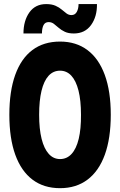

<svg xmlns="http://www.w3.org/2000/svg" viewBox="-20 -936 602 963"><path d="M281.2 7.8Q199.7 7.8 143.1 -34.9Q86.4 -77.6 56.6 -159.9Q26.9 -242.2 26.9 -360.4Q26.9 -478.5 56.4 -560.5Q85.9 -642.6 142.6 -685.1Q199.2 -727.5 281.2 -727.5Q361.8 -727.5 418.7 -684.8Q475.6 -642.1 505.6 -560.1Q535.6 -478 535.6 -360.4Q535.6 -242.7 505.9 -160.4Q476.1 -78.1 419.2 -35.2Q362.3 7.8 281.2 7.8ZM281.2 -138.2Q315.4 -138.2 339.1 -164.1Q362.8 -189.9 374.8 -239.5Q386.7 -289.1 386.2 -360.4Q386.2 -432.1 373.8 -481.4Q361.3 -530.8 337.9 -556.2Q314.5 -581.5 281.2 -581.5Q247.1 -581.5 223.6 -555.9Q200.2 -530.3 188.2 -480.7Q176.3 -431.2 176.3 -360.4Q176.3 -289.1 188.7 -239.5Q201.2 -189.9 224.6 -164.1Q248 -138.2 281.2 -138.2ZM97.7 -768.1Q97.7 -832 127.4 -873.8Q157.2 -915.5 211.4 -915.5Q239.7 -915.5 258.3 -907.2Q276.9 -898.9 289.6 -887.9Q302.2 -877 313.5 -868.7Q324.7 -860.4 338.4 -860.4Q356.4 -860.4 365.2 -876.5Q374 -892.6 374 -915.5H466.3Q467.3 -853 436.8 -810.5Q406.2 -768.1 350.1 -768.1Q323.2 -768.1 305.2 -776.6Q287.1 -785.2 274.2 -796.6Q261.2 -808.1 249.8 -816.7Q238.3 -825.2 224.1 -825.2Q206.1 -825.2 198.2 -809.8Q190.4 -794.4 190.4 -768.1Z"/></svg>

Font: Reddit Mono ExtraBold
Style: Regular
Weight: 800
Monospace: yes
Designer: Stephen Hutchings
Foundry: Reddit
Version: Version 1.014